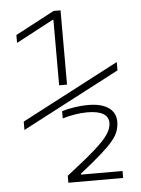

<svg xmlns="http://www.w3.org/2000/svg" viewBox="-53 -777 606 824"><g transform="rotate(-5 250.0 -365.0)"><path d="M205 -415V-697H201L41 -612V-646L209 -735H239V-415ZM208 -25Q287 -86 330 -124Q373 -162 389.5 -187.5Q406 -213 406 -235Q406 -262 383 -275.5Q360 -289 315 -289Q290 -289 262 -284.5Q234 -280 208 -272V-303Q232 -311 263 -315.5Q294 -320 321 -320Q378 -320 409 -298.5Q440 -277 440 -238Q440 -218 433.5 -198.5Q427 -179 409 -157Q391 -135 356 -104Q321 -73 265 -29V-25H444V5H208ZM40 -237V-273L460 -493V-457Z"/></g></svg>

Font: M PLUS 1 Code ExtraLight
Style: Regular
Weight: 250
Designer: Coji Morishita
Foundry: UNDERFOREST DESIGN
Version: Version 1.002